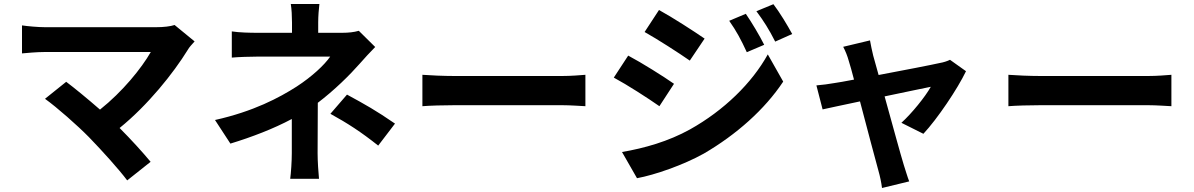

<svg xmlns="http://www.w3.org/2000/svg" viewBox="-20 -837 5970 960"><path d="M853 -712C832 -705 798 -701 760 -701H205C171 -701 116 -706 90 -710V-570C111 -572 165 -577 205 -577H734C687 -495 593 -379 480 -289C417 -344 351 -398 311 -428L205 -343C265 -300 367 -210 425 -151C490 -84 574 9 616 65L733 -28C694 -75 635 -140 578 -197C719 -311 847 -471 919 -588C926 -601 939 -614 953 -630Z M1774 -683C1750 -676 1722 -673 1691 -673H1571V-725C1571 -756 1574 -793 1577 -817H1434C1438 -792 1440 -756 1440 -725V-673H1267C1232 -673 1177 -674 1139 -680V-549C1170 -552 1233 -554 1269 -554H1631C1602 -512 1540 -454 1463 -404C1377 -349 1248 -280 1055 -237L1132 -119C1240 -152 1347 -193 1439 -242V-71C1439 -31 1435 29 1431 57H1575C1572 26 1568 -31 1568 -71C1568 -134 1569 -243 1569 -323C1652 -386 1728 -461 1779 -519C1800 -543 1831 -577 1856 -602ZM1632 -268C1719 -220 1784 -178 1871 -109L1955 -219C1859 -285 1807 -314 1715 -364Z M2092 -306C2129 -309 2196 -311 2253 -311H2790C2832 -311 2883 -307 2907 -306V-463C2881 -461 2836 -457 2790 -457H2253C2201 -457 2128 -460 2092 -463Z M3709 -768 3626 -733C3662 -682 3685 -639 3714 -576L3801 -613C3778 -659 3738 -726 3709 -768ZM3847 -816 3762 -781C3799 -731 3824 -692 3856 -629L3941 -667C3917 -711 3878 -776 3847 -816ZM3275 -787 3203 -677C3269 -640 3373 -573 3429 -534L3503 -644C3451 -680 3341 -751 3275 -787ZM3090 -77 3165 54C3253 38 3397 -12 3499 -69C3662 -164 3804 -290 3896 -429L3819 -565C3740 -422 3600 -285 3430 -190C3322 -130 3202 -96 3090 -77ZM3121 -559 3049 -449C3116 -413 3220 -346 3277 -306L3350 -418C3299 -454 3189 -523 3121 -559Z M4597 -168C4667 -243 4768 -393 4810 -481L4730 -538C4716 -531 4697 -525 4679 -522C4640 -513 4500 -486 4373 -462L4346 -559C4340 -585 4334 -611 4330 -635L4196 -603C4207 -582 4217 -558 4224 -532C4231 -510 4240 -478 4250 -439C4204 -430 4168 -424 4154 -422C4121 -416 4094 -413 4062 -410L4093 -290C4123 -297 4196 -312 4280 -330C4316 -193 4357 -38 4372 16C4380 44 4387 77 4390 103L4526 70C4518 50 4505 6 4499 -12C4483 -64 4441 -218 4403 -355C4511 -378 4610 -398 4634 -403C4607 -354 4538 -269 4487 -223Z M5022 -306C5059 -309 5126 -311 5183 -311H5720C5762 -311 5813 -307 5837 -306V-463C5811 -461 5766 -457 5720 -457H5183C5131 -457 5058 -460 5022 -463Z"/></svg>

Font: Source Han Sans SC Bold
Style: Regular
Weight: 700
Designer: Ryoko NISHIZUKA (kana & ideographs); Paul D. Hunt (Latin, Greek & Cyrillic); Wenlong ZHANG (bopomofo); Sandoll Communica
Foundry: Adobe Systems Incorporated
Version: Version 1.001;PS 1.001;hotconv 1.0.78;makeotf.lib2.5.61930